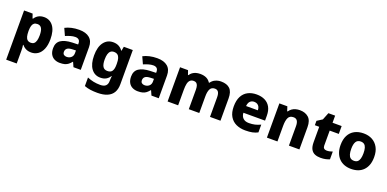

<svg xmlns="http://www.w3.org/2000/svg" viewBox="-4 -1659 5839 2894"><g transform="rotate(20 2915.5 -211.5)"><path d="M392 -559Q484 -559 539 -486.5Q594 -414 594 -276Q594 -182 567 -118Q540 -54 493.5 -22Q447 10 387 10Q348 10 320.5 0Q293 -10 273.5 -25.5Q254 -41 241 -57H234Q237 -38 239 -17Q241 4 241 28V240H72V-549H209L233 -479H241Q255 -501 275.5 -519Q296 -537 325 -548Q354 -559 392 -559ZM333 -426Q299 -426 279.5 -411Q260 -396 251 -366.5Q242 -337 241 -292V-277Q241 -228 249.5 -194.5Q258 -161 278.5 -143.5Q299 -126 335 -126Q364 -126 383.5 -142.5Q403 -159 412.5 -193Q422 -227 422 -278Q422 -355 400 -390.5Q378 -426 333 -426Z M956 -560Q1063 -560 1122 -510.5Q1181 -461 1181 -364V0H1064L1031 -74H1027Q1004 -45 979.5 -26Q955 -7 923.5 1.5Q892 10 846 10Q798 10 759.5 -9Q721 -28 699 -67Q677 -106 677 -166Q677 -254 738.5 -296Q800 -338 919 -343L1013 -346V-362Q1013 -402 992.5 -420Q972 -438 936 -438Q900 -438 861 -426.5Q822 -415 782 -398L731 -510Q776 -534 833 -547Q890 -560 956 -560ZM962 -248Q899 -246 874 -225.5Q849 -205 849 -170Q849 -139 867 -125Q885 -111 913 -111Q955 -111 984 -136.5Q1013 -162 1013 -206V-250Z M1500 -559Q1554 -559 1592 -538Q1630 -517 1655 -480H1659L1672 -549H1816V1Q1816 79 1785 132Q1754 185 1691 212.5Q1628 240 1533 240Q1471 240 1420.5 233Q1370 226 1323 208V71Q1373 92 1423 102.5Q1473 113 1533 113Q1591 113 1619.5 86.5Q1648 60 1648 8V-3Q1648 -18 1649.5 -36Q1651 -54 1653 -71H1648Q1624 -32 1587 -11Q1550 10 1497 10Q1404 10 1349.5 -64Q1295 -138 1295 -274Q1295 -411 1351 -485Q1407 -559 1500 -559ZM1559 -426Q1528 -426 1507 -408.5Q1486 -391 1476 -357Q1466 -323 1466 -271Q1466 -194 1489 -157.5Q1512 -121 1561 -121Q1588 -121 1606.5 -128.5Q1625 -136 1636.5 -152.5Q1648 -169 1654 -194Q1660 -219 1660 -254V-275Q1660 -326 1650 -359.5Q1640 -393 1618 -409.5Q1596 -426 1559 -426Z M2207 -560Q2314 -560 2373 -510.5Q2432 -461 2432 -364V0H2315L2282 -74H2278Q2255 -45 2230.5 -26Q2206 -7 2174.5 1.5Q2143 10 2097 10Q2049 10 2010.5 -9Q1972 -28 1950 -67Q1928 -106 1928 -166Q1928 -254 1989.5 -296Q2051 -338 2170 -343L2264 -346V-362Q2264 -402 2243.5 -420Q2223 -438 2187 -438Q2151 -438 2112 -426.5Q2073 -415 2033 -398L1982 -510Q2027 -534 2084 -547Q2141 -560 2207 -560ZM2213 -248Q2150 -246 2125 -225.5Q2100 -205 2100 -170Q2100 -139 2118 -125Q2136 -111 2164 -111Q2206 -111 2235 -136.5Q2264 -162 2264 -206V-250Z M3231 -559Q3325 -559 3373.5 -511.5Q3422 -464 3422 -358V0H3254V-311Q3254 -371 3235.5 -398.5Q3217 -426 3179 -426Q3126 -426 3104 -384.5Q3082 -343 3082 -266V0H2914V-311Q2914 -350 2906 -375.5Q2898 -401 2882 -413.5Q2866 -426 2840 -426Q2803 -426 2781.5 -405.5Q2760 -385 2751.5 -346Q2743 -307 2743 -250V0H2574V-549H2702L2726 -480H2733Q2749 -506 2773 -523.5Q2797 -541 2828 -550Q2859 -559 2895 -559Q2955 -559 2996 -539Q3037 -519 3060 -481H3070Q3096 -520 3139 -539.5Q3182 -559 3231 -559Z M3801 -559Q3879 -559 3935.5 -530.5Q3992 -502 4022.5 -446.5Q4053 -391 4053 -309V-231H3706Q3708 -177 3741 -145Q3774 -113 3835 -113Q3888 -113 3931 -123Q3974 -133 4020 -155V-30Q3980 -9 3934 0.5Q3888 10 3821 10Q3738 10 3673.5 -20Q3609 -50 3572.5 -112.5Q3536 -175 3536 -271Q3536 -369 3569 -432.5Q3602 -496 3662 -527.5Q3722 -559 3801 -559ZM3804 -442Q3765 -442 3739.5 -417.5Q3714 -393 3709 -340H3898Q3898 -369 3887.5 -392Q3877 -415 3856 -428.5Q3835 -442 3804 -442Z M4494 -559Q4581 -559 4634.5 -511.5Q4688 -464 4688 -358V0H4520V-311Q4520 -368 4501 -397Q4482 -426 4441 -426Q4380 -426 4358 -380.5Q4336 -335 4336 -250V0H4167V-549H4295L4318 -478H4326Q4344 -505 4369 -523Q4394 -541 4426 -550Q4458 -559 4494 -559Z M5079 -124Q5105 -124 5127 -129Q5149 -134 5172 -142V-18Q5145 -6 5110 2Q5075 10 5027 10Q4976 10 4936.5 -6.5Q4897 -23 4874.5 -63.5Q4852 -104 4852 -176V-423H4782V-493L4866 -547L4912 -663H5020V-549H5166V-423H5020V-182Q5020 -153 5036 -138.5Q5052 -124 5079 -124Z M5787 -276Q5787 -207 5768.5 -154Q5750 -101 5714.5 -64Q5679 -27 5629.5 -8.5Q5580 10 5516 10Q5458 10 5408.5 -8.5Q5359 -27 5323.5 -63.5Q5288 -100 5268 -153.5Q5248 -207 5248 -276Q5248 -367 5280.5 -430Q5313 -493 5374 -526Q5435 -559 5519 -559Q5598 -559 5658 -526Q5718 -493 5752.5 -430Q5787 -367 5787 -276ZM5419 -276Q5419 -225 5429 -190Q5439 -155 5461 -137.5Q5483 -120 5518 -120Q5554 -120 5575 -137.5Q5596 -155 5606 -190Q5616 -225 5616 -276Q5616 -327 5606 -361Q5596 -395 5574.5 -412Q5553 -429 5517 -429Q5466 -429 5442.5 -390.5Q5419 -352 5419 -276Z"/></g></svg>

Font: Noto Sans Thai ExtraBold
Style: Regular
Weight: 800
Version: Version 2.001